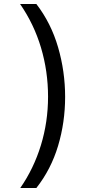

<svg xmlns="http://www.w3.org/2000/svg" viewBox="-20 -812 459 967"><path d="M82 135Q150 37 186 -80.5Q222 -198 222 -325Q222 -453 186.5 -572Q151 -691 81 -792H163Q237 -696 272.5 -574Q308 -452 308 -324Q308 -196 272.5 -77.5Q237 41 163 135Z"/></svg>

Font: hexugurmukhi05
Style: Book
Weight: 400
Designer: Jelle Bosma - Monotype Design Team
Foundry: Monotype Imaging Inc.
Version: Version 2.003